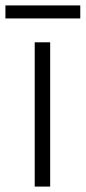

<svg xmlns="http://www.w3.org/2000/svg" viewBox="-40 -688 316 708"><path d="M145 0H88V-532H145ZM256 -668V-620H-20V-668Z"/></svg>

Font: Noto Sans Georgian Light
Style: Regular
Weight: 300
Version: Version 2.002